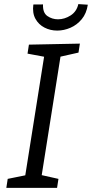

<svg xmlns="http://www.w3.org/2000/svg" viewBox="-20 -909 445 929"><path d="M359.8 -654.5 262.2 -632.5 274.5 -646.5 179.9 -49.2 173.2 -63.5 262.8 -43.5 256.1 0H10.6L17.3 -43.5L114.6 -63.2L100.5 -49.2L195.2 -646.2L205.9 -632.2L113.2 -649.5L119.9 -693L366.5 -698ZM256.7 -761Q223.3 -761 195.1 -775.6Q166.9 -790.1 151.4 -818.1Q135.9 -846.2 141.3 -887.2L188.1 -887.6Q186.4 -847.2 209.3 -831.4Q232.1 -815.6 260.7 -815.6Q292.7 -815.6 321.9 -834.4Q351 -853.2 359 -889.2L404.9 -886.2Q398.5 -843.8 375.5 -816.1Q352.5 -788.4 320.9 -774.7Q289.4 -761 256.7 -761Z"/></svg>

Font: Bitter Thin
Style: Italic
Weight: 100
Italic angle: -9°
Designer: Sol Matas, and Bitter project Authors
Foundry: Sol Matas
Version: Version 2.002